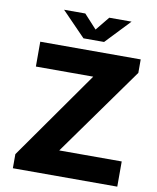

<svg xmlns="http://www.w3.org/2000/svg" viewBox="-98 -998 880 1073"><g transform="rotate(10 342.0 -461.0)"><path d="M49.5 0V-80L403 -582H77.5V-723H647.5V-646.5L287.5 -143H642V0ZM312 -783.5 177.5 -922H298L370 -843.5L434 -922H560.5L429 -783.5Z"/></g></svg>

Font: Public Sans ExtraBold
Style: Regular
Weight: 800
Designer: The Public Sans Project Authors: Dan O. Williams and USWDS (Libre Franklin designed by Pablo Impallari and Rodrigo Fuenz
Version: Version 1.007